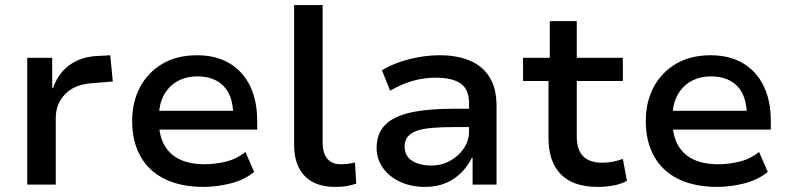

<svg xmlns="http://www.w3.org/2000/svg" viewBox="-20 -725 3105 754"><path d="M87 0V-498H185V-380H189Q207 -435 251 -468Q295 -501 359 -505L413 -508L423 -405L338 -398Q272 -393 235.5 -355Q199 -317 199 -262V0Z M780 9Q691 9 628 -21.5Q565 -52 532 -110.5Q499 -169 499 -250Q499 -324 529.5 -382Q560 -440 617 -474Q674 -508 754 -508Q828 -508 881 -476.5Q934 -445 962 -387.5Q990 -330 990 -250V-216H584V-290H913L896 -270Q896 -347 859 -386Q822 -425 755 -425Q711 -425 677 -406Q643 -387 623.5 -351.5Q604 -316 604 -264V-251Q604 -193 625.5 -155Q647 -117 687 -98.5Q727 -80 784 -80Q824 -80 866 -90Q908 -100 944 -128L978 -50Q939 -18 885 -4.5Q831 9 780 9Z M1296 9Q1218 9 1176.5 -34Q1135 -77 1135 -156V-705H1247V-166Q1247 -138 1255 -119Q1263 -100 1278.5 -90Q1294 -80 1317 -80Q1332 -80 1345.5 -81.5Q1359 -83 1374 -87L1379 -4Q1359 3 1340 6Q1321 9 1296 9Z M1649 9Q1595 9 1551.5 -11Q1508 -31 1483.5 -66Q1459 -101 1459 -144Q1459 -200 1492 -234Q1525 -268 1592.5 -283Q1660 -298 1763 -298H1838V-226H1769Q1717 -226 1679.5 -223Q1642 -220 1617.5 -211.5Q1593 -203 1581 -188Q1569 -173 1569 -150Q1569 -112 1598.5 -93.5Q1628 -75 1674 -75Q1714 -75 1747.5 -93.5Q1781 -112 1801.5 -142.5Q1822 -173 1822 -209V-320Q1822 -374 1789 -397Q1756 -420 1691 -420Q1648 -420 1604.5 -408.5Q1561 -397 1512 -369L1480 -449Q1513 -469 1550 -481.5Q1587 -494 1627 -501Q1667 -508 1708 -508Q1775 -508 1825 -487Q1875 -466 1902.5 -422Q1930 -378 1930 -308V0H1836V-105H1833Q1818 -74 1792.5 -48Q1767 -22 1731.5 -6.5Q1696 9 1649 9Z M2328 9Q2231 9 2182.5 -40.5Q2134 -90 2134 -182V-407H2034V-498H2139V-642H2245V-498H2426V-407H2245V-189Q2245 -137 2270 -111.5Q2295 -86 2345 -86Q2367 -86 2387 -90Q2407 -94 2426 -101L2442 -15Q2419 -2 2389 3.5Q2359 9 2328 9Z M2797 9Q2708 9 2645 -21.5Q2582 -52 2549 -110.5Q2516 -169 2516 -250Q2516 -324 2546.5 -382Q2577 -440 2634 -474Q2691 -508 2771 -508Q2845 -508 2898 -476.5Q2951 -445 2979 -387.5Q3007 -330 3007 -250V-216H2601V-290H2930L2913 -270Q2913 -347 2876 -386Q2839 -425 2772 -425Q2728 -425 2694 -406Q2660 -387 2640.5 -351.5Q2621 -316 2621 -264V-251Q2621 -193 2642.5 -155Q2664 -117 2704 -98.5Q2744 -80 2801 -80Q2841 -80 2883 -90Q2925 -100 2961 -128L2995 -50Q2956 -18 2902 -4.5Q2848 9 2797 9Z"/></svg>

Font: Nunito Sans 7pt SemiBold
Style: Regular
Weight: 600
Designer: Vernon Adams
Foundry: Vernon Adams
Version: Version 3.101;gftools[0.9.27]